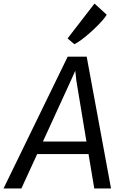

<svg xmlns="http://www.w3.org/2000/svg" viewBox="-54 -1068 696 1088"><path d="M67.2 0H-34L329.6 -747H437.2L575.1 0H480.2L447.6 -195H156.7ZM347.1 -610.4 189.3 -266.1H435.8L378.7 -610.9L372.6 -667.2ZM367.2 -817.6 328.9 -850.2 481.5 -1047.8 550.7 -984.5Q543.3 -971.7 527 -952.9Q510.6 -934.1 489.2 -913.2Q467.9 -892.4 445.2 -873Q422.5 -853.6 402 -838.7Q381.5 -823.8 367.2 -817.6Z"/></svg>

Font: Merriweather Sans Variable Regular
Style: Italic
Weight: 300
Italic angle: -8°
Designer: Eben Sorkin
Foundry: Eben Sorkin
Version: Version 2.001